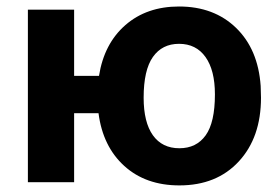

<svg xmlns="http://www.w3.org/2000/svg" viewBox="-20 -558 852 588"><path d="M207 -325.7H283.2Q298.8 -424.3 364 -481.2Q429.2 -538.1 528.3 -538.1Q635.3 -538.1 702.9 -472.7Q770.5 -407.2 778.3 -294.9L779.3 -258.8Q779.3 -137.2 711.4 -63.7Q643.6 9.8 529.3 9.8Q426.3 9.8 360.6 -49.8Q294.9 -109.4 281.7 -211.4H207V0H65.4V-528.3H207ZM419.9 -258.8Q419.9 -183.6 448.2 -143.8Q476.6 -104 529.3 -104Q581.5 -104 609.9 -143.6Q638.2 -183.1 638.2 -269Q638.2 -342.8 609.4 -383.3Q580.6 -423.8 528.3 -423.8Q476.6 -423.8 448.2 -383.5Q419.9 -343.3 419.9 -258.8Z"/></svg>

Font: Robotiche
Style: Bold
Weight: 700
Designer: Google
Version: Version 2.001150; 2014